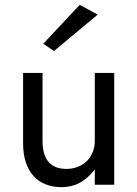

<svg xmlns="http://www.w3.org/2000/svg" viewBox="-20 -760 565 790"><path d="M382 -700 308 -740 158 -580 202 -550ZM370 0H450V-460H370V-180C370 -114 323 -65 253 -65C188 -65 155 -104 155 -180V-460H75V-170C75 -51 138 10 233 10C265 10 294 2 320 -15C339 -28 356 -44 370 -63Z"/></svg>

Font: Jost
Style: Regular
Weight: 400
Version: Version 3.710